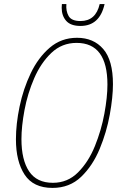

<svg xmlns="http://www.w3.org/2000/svg" viewBox="-20 -910 598 940"><path d="M492 -890H468Q449 -807 374 -807Q330 -807 316 -831.5Q302 -856 305 -890H283Q282 -883 282 -872Q282 -833 304 -808Q326 -783 374 -783Q468 -783 492 -890ZM533 -498Q533 -615 485.5 -670Q438 -725 357 -725Q280 -725 223.5 -676.5Q167 -628 130.5 -551.5Q94 -475 76 -389Q58 -303 58 -228Q58 -120 100.5 -55Q143 10 237 10Q321 10 377.5 -44.5Q434 -99 468 -181Q502 -263 517.5 -349Q533 -435 533 -498ZM85 -229Q85 -291 100 -371.5Q115 -452 147.5 -527Q180 -602 231.5 -651Q283 -700 355 -700Q506 -700 506 -496Q506 -435 491 -353.5Q476 -272 444.5 -194.5Q413 -117 362 -66Q311 -15 239 -15Q160 -15 122.5 -71Q85 -127 85 -229Z"/></svg>

Font: Noto Sans Display SemiCondensed Thin
Style: Italic
Weight: 250
Width: 4
Designer: Monotype Design team
Foundry: Monotype Imaging Inc.
Version: 1.000